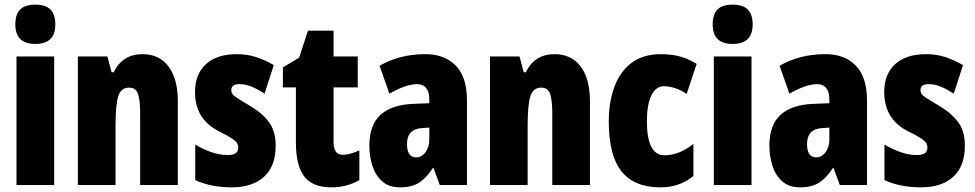

<svg xmlns="http://www.w3.org/2000/svg" viewBox="-20 -796 4195 826"><path d="M132 -776Q177 -776 197.5 -754.5Q218 -733 218 -691Q218 -607 132 -607Q46 -607 46 -691Q46 -734 66.5 -755Q87 -776 132 -776ZM213 -553V0H51V-553Z M593 -563Q665 -563 705 -510Q745 -457 745 -360V0H583V-308Q583 -363 574 -391Q565 -419 535 -419Q501 -419 489 -383Q477 -347 477 -253V0H315V-553H442L460 -485H469Q507 -563 593 -563Z M1166 -170Q1166 -81 1116 -35.5Q1066 10 977 10Q937 10 897.5 3Q858 -4 820 -21V-174Q850 -156 886.5 -142.5Q923 -129 960 -129Q1005 -129 1005 -161Q1005 -170 1000.5 -179Q996 -188 978.5 -200Q961 -212 922 -231Q819 -283 819 -400Q819 -477 866 -520Q913 -563 999 -563Q1042 -563 1080 -551Q1118 -539 1158 -516L1118 -393Q1093 -410 1065.5 -422Q1038 -434 1009 -434Q975 -434 975 -408Q975 -399 979.5 -392Q984 -385 1001 -374Q1018 -363 1053 -342Q1103 -314 1134.5 -274Q1166 -234 1166 -170Z M1455 -130Q1470 -130 1488 -135Q1506 -140 1526 -149V-21Q1499 -6 1469.5 2Q1440 10 1406 10Q1324 10 1288.5 -37.5Q1253 -85 1253 -182V-420H1197V-506L1267 -548L1305 -664H1415V-553H1519V-420H1415V-184Q1415 -130 1455 -130Z M1810 -563Q1893 -563 1941 -513.5Q1989 -464 1989 -363V0H1872L1845 -73H1842Q1815 -31 1783.5 -10.5Q1752 10 1700 10Q1653 10 1624 -16Q1595 -42 1582 -83Q1569 -124 1569 -169Q1569 -258 1616.5 -301.5Q1664 -345 1755 -349L1827 -352V-366Q1827 -434 1774 -434Q1727 -434 1655 -393L1613 -513Q1654 -537 1703.5 -550Q1753 -563 1810 -563ZM1797 -245Q1731 -242 1731 -176Q1731 -119 1770 -119Q1794 -119 1810.5 -141Q1827 -163 1827 -198V-247Z M2366 -563Q2438 -563 2478 -510Q2518 -457 2518 -360V0H2356V-308Q2356 -363 2347 -391Q2338 -419 2308 -419Q2274 -419 2262 -383Q2250 -347 2250 -253V0H2088V-553H2215L2233 -485H2242Q2280 -563 2366 -563Z M2821 10Q2709 10 2654 -58.5Q2599 -127 2599 -274Q2599 -355 2622.5 -420.5Q2646 -486 2695.5 -524.5Q2745 -563 2824 -563Q2870 -563 2907 -552.5Q2944 -542 2977 -521L2934 -392Q2885 -425 2835 -425Q2802 -425 2782.5 -386Q2763 -347 2763 -274Q2763 -128 2839 -128Q2902 -128 2963 -177V-39Q2904 10 2821 10Z M3132 -776Q3177 -776 3197.5 -754.5Q3218 -733 3218 -691Q3218 -607 3132 -607Q3046 -607 3046 -691Q3046 -734 3066.5 -755Q3087 -776 3132 -776ZM3213 -553V0H3051V-553Z M3531 -563Q3614 -563 3662 -513.5Q3710 -464 3710 -363V0H3593L3566 -73H3563Q3536 -31 3504.5 -10.5Q3473 10 3421 10Q3374 10 3345 -16Q3316 -42 3303 -83Q3290 -124 3290 -169Q3290 -258 3337.5 -301.5Q3385 -345 3476 -349L3548 -352V-366Q3548 -434 3495 -434Q3448 -434 3376 -393L3334 -513Q3375 -537 3424.5 -550Q3474 -563 3531 -563ZM3518 -245Q3452 -242 3452 -176Q3452 -119 3491 -119Q3515 -119 3531.5 -141Q3548 -163 3548 -198V-247Z M4131 -170Q4131 -81 4081 -35.5Q4031 10 3942 10Q3902 10 3862.5 3Q3823 -4 3785 -21V-174Q3815 -156 3851.5 -142.5Q3888 -129 3925 -129Q3970 -129 3970 -161Q3970 -170 3965.5 -179Q3961 -188 3943.5 -200Q3926 -212 3887 -231Q3784 -283 3784 -400Q3784 -477 3831 -520Q3878 -563 3964 -563Q4007 -563 4045 -551Q4083 -539 4123 -516L4083 -393Q4058 -410 4030.5 -422Q4003 -434 3974 -434Q3940 -434 3940 -408Q3940 -399 3944.5 -392Q3949 -385 3966 -374Q3983 -363 4018 -342Q4068 -314 4099.5 -274Q4131 -234 4131 -170Z"/></svg>

Font: Noto Sans Gurmukhi UI ExtraCondensed Black
Style: Regular
Weight: 900
Width: 2
Designer: Jelle Bosma - Monotype Design Team
Foundry: Monotype Imaging Inc.
Version: Version 2.004; ttfautohint (v1.8.4.7-5d5b)